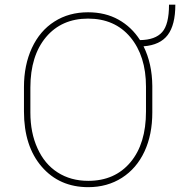

<svg xmlns="http://www.w3.org/2000/svg" viewBox="-20 -772 752 802"><path d="M616.2 -413.1C616.2 -413.1 616.2 -413.1 616.2 -413.1C615.7 -475.1 603.5 -530.3 579.6 -578.6C579.6 -578.6 579.6 -578.6 579.6 -578.6C626 -582 659.7 -598.1 680.7 -626C701.7 -653.8 712.4 -695.8 712.4 -752.4C712.4 -752.4 686 -752.4 686 -752.4C686 -752.4 686 -752.4 686 -752.4C686 -697.3 676.3 -658.7 657.2 -637.7C638.2 -616.2 607.4 -605 564.9 -604.5C564.9 -604.5 564.9 -604.5 564.9 -604.5C541.5 -641.1 511.7 -669.4 475.1 -689.9C438.5 -710.4 396 -720.7 347.7 -720.7C347.7 -720.7 347.7 -720.7 347.7 -720.7C294.9 -720.7 248 -708 207.5 -682.1C166.5 -656.2 135.3 -619.1 113.3 -571.8C91.3 -524.4 80.1 -469.7 80.1 -408.7C80.1 -408.7 80.1 -306.2 80.1 -306.2C80.1 -306.2 80.1 -306.2 80.1 -306.2C80.1 -209.5 105 -132.8 154.3 -75.7C203.6 -18.6 268.6 9.8 348.6 9.8C348.6 9.8 348.6 9.8 348.6 9.8C401.9 9.8 448.7 -3.4 489.3 -29.3C529.8 -55.2 561.5 -91.8 583.5 -139.2C605.5 -186.5 616.2 -240.7 616.2 -302.2C616.2 -302.2 616.2 -413.1 616.2 -413.1ZM589.8 -306.2C589.8 -306.2 589.8 -306.2 589.8 -306.2C589.8 -216.8 568.4 -146 524.9 -94.2C481.4 -42.5 422.9 -16.6 348.6 -16.6C348.6 -16.6 348.6 -16.6 348.6 -16.6C299.8 -16.6 257.3 -28.3 220.7 -51.8C184.1 -75.2 156.2 -108.9 136.7 -152.3C116.7 -195.8 106.9 -245.6 106.9 -302.2C106.9 -302.2 106.9 -406.2 106.9 -406.2C106.9 -406.2 106.9 -406.2 106.9 -406.2C106.9 -495.1 128.9 -565.4 172.4 -617.2C215.8 -668.5 274.4 -694.3 347.7 -694.3C347.7 -694.3 347.7 -694.3 347.7 -694.3C421.9 -694.3 481 -668.5 524.4 -616.7C567.9 -564.5 589.8 -495.6 589.8 -409.7C589.8 -409.7 589.8 -306.2 589.8 -306.2Z"/></svg>

Font: WOX
Style: Regular
Weight: 500
Designer: Google
Foundry: ""
Version: ""